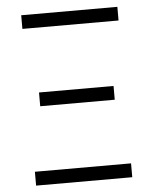

<svg xmlns="http://www.w3.org/2000/svg" viewBox="-53 -796 696 842"><g transform="rotate(-5 295.0 -375.0)"><path d="M71.8 -750H495.1V-689.9H71.8ZM120.1 -405.8H448.2V-345.2H120.1ZM71.8 -61H495.1V0H71.8Z"/></g></svg>

Font: Oakes Grotesk
Style: Light
Weight: 300
Designer: Samuel Oakes
Foundry: Samuel Oakes
Version: Version 1.0 | wf-rip DC20170320